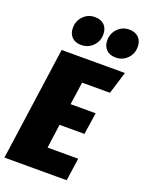

<svg xmlns="http://www.w3.org/2000/svg" viewBox="-181 -1023 846 1107"><g transform="rotate(20 242.0 -470.0)"><path d="M183.1 -761.2Q146.5 -761.2 125.7 -782Q105 -802.7 105 -837.9Q105 -881.3 133.8 -910.6Q162.6 -939.9 204.1 -939.9Q241.7 -939.9 262.5 -918.9Q283.2 -897.9 283.2 -862.8Q283.2 -819.3 254.4 -790.3Q225.6 -761.2 183.1 -761.2ZM395 -761.2Q357.9 -761.2 336.9 -782.2Q315.9 -803.2 315.9 -837.9Q315.9 -881.3 344.7 -910.6Q373.5 -939.9 415 -939.9Q452.1 -939.9 473.1 -918.7Q494.1 -897.5 494.1 -862.8Q494.1 -819.3 465.3 -790.3Q436.5 -761.2 395 -761.2ZM476.1 -695.8 434.1 -559.1H263.2L243.2 -419.9H397L377 -286.1H224.1L204.1 -139.2H392.1L372.1 0H-9.8L87.9 -695.8Z"/></g></svg>

Font: Fira Sans Compressed Heavy
Style: Italic
Weight: 900
Width: 3
Italic angle: -8°
Designer: Carrois Corporate & Edenspiekermann AG
Foundry: Carrois Corporate GbR & Edenspiekermann AG
Version: Version 4.203;PS 004.203;hotconv 1.0.88;makeotf.lib2.5.64775